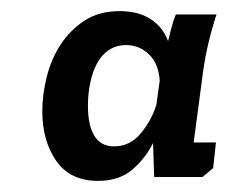

<svg xmlns="http://www.w3.org/2000/svg" viewBox="-20 -723 420 345"><path d="M369 -697Q352 -645 345 -595L328 -467H368L363 -421L344 -405H257L255 -466Q241 -438 217.5 -418Q194 -398 156 -398Q106 -398 81 -434Q56 -470 56 -523Q56 -553 64 -585Q72 -617 89 -643Q106 -669 132 -686Q158 -703 195 -703Q229 -703 251 -688.5Q273 -674 282 -649Q285 -661 288 -673Q291 -685 296 -697ZM207 -642Q189 -642 175.5 -633Q162 -624 154 -608.5Q146 -593 142 -573.5Q138 -554 138 -533Q138 -498 149.5 -479Q161 -460 185 -460Q214 -460 233.5 -484Q253 -508 261 -535L267 -578Q265 -609 247.5 -625.5Q230 -642 207 -642Z"/></svg>

Font: Zilla Slab SemiBold
Style: Regular
Weight: 600
Designer: Typotheque.com
Foundry: Typotheque type foundry
Version: Version 1.0; 2017